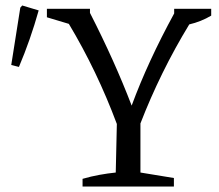

<svg xmlns="http://www.w3.org/2000/svg" viewBox="-20 -680 798 700"><path d="M281 0V-28Q312 -37 342.5 -42.5Q373 -48 402 -51L406 -228Q334 -421 231 -593L151 -617V-648H308V-633Q398 -457 460 -295Q519 -455 615 -631V-648H750V-623Q713 -601 670 -591Q617 -504 572.5 -413.5Q528 -323 492 -230V-51L614 -31V0ZM49 -436 21 -443 54 -652 61 -660 121 -642Q91 -535 49 -436Z"/></svg>

Font: Piazzolla
Style: Regular
Weight: 400
Designer: Juan Pablo del Peral
Foundry: Huerta Tipografica
Version: Version 1.330